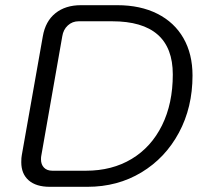

<svg xmlns="http://www.w3.org/2000/svg" viewBox="-20 -720 795 740"><path d="M62 -95Q62 -113 64 -122L145 -580Q155 -638 193.5 -669Q232 -700 292 -700H432Q521 -700 586.5 -667Q652 -634 687 -573Q722 -512 722 -429Q722 -306 669.5 -208.5Q617 -111 525 -55.5Q433 0 317 0H172Q119 0 90.5 -25Q62 -50 62 -95ZM311 -62Q412 -62 487.5 -107.5Q563 -153 604.5 -237Q646 -321 646 -433Q646 -638 412 -638H283Q259 -638 241.5 -622Q224 -606 220 -580L139 -119Q138 -115 138 -106Q138 -86 149.5 -74Q161 -62 182 -62Z"/></svg>

Font: Kodchasan
Style: Italic
Weight: 400
Italic angle: -10°
Version: Version 1.000; ttfautohint (v1.6)